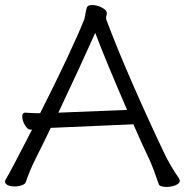

<svg xmlns="http://www.w3.org/2000/svg" viewBox="-21 -731 732 760"><path d="M118 -99Q108 -79 98 -55Q88 -31 81 -10Q78 -2 65 2.5Q52 7 36 7Q21 7 10 2Q-1 -3 -1 -12Q-1 -18 3 -23Q18 -47 106 -218H99Q88 -218 77.5 -236Q67 -254 67 -270Q67 -285 78 -285H80Q88 -285 97.5 -284Q107 -283 119 -283H138Q263 -531 312 -653Q315 -661 317 -676Q321 -700 325 -705Q330 -711 344 -711Q361 -711 379 -702.5Q397 -694 401 -684L402 -680Q402 -675 400.5 -670Q399 -665 399 -660Q399 -655 400 -653Q441 -543 503.5 -400Q566 -257 629 -125Q637 -107 654 -77.5Q671 -48 687 -26Q691 -18 691 -16Q691 -5 674 2Q657 9 638 9Q626 9 617 6Q608 3 607 -3Q587 -63 571 -98Q537 -169 507 -239L184 -225H180Q143 -148 118 -99ZM356 -601Q304 -484 210 -285L482 -296Q393 -502 356 -601Z"/></svg>

Font: Iansui
Style: Regular
Weight: 400
Designer: But Ko / Fontworks Inc.
Foundry: zi-hi.com / Fontworks Inc.
Version: Version 1.002